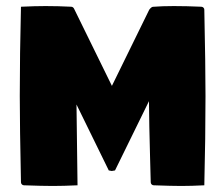

<svg xmlns="http://www.w3.org/2000/svg" viewBox="-20 -608 720 630"><path d="M44.9 -293Q44.9 -429.7 48.8 -585.9Q95.2 -588.1 129.4 -588.1Q170.4 -588.1 213.9 -585.9Q220.9 -585.7 224.6 -576.2L347.2 -326.2L469.7 -576.2Q476.6 -585.2 481.7 -585.7Q512.2 -588.1 550.3 -588.1Q591.3 -588.1 640.6 -585.9Q644.8 -585.7 647.6 -582.9Q650.4 -580.1 650.4 -576.2Q654.3 -392.6 654.3 -293Q654.3 -156.2 650.4 0Q608.4 2.2 574.7 2.2Q544.2 2.2 484.4 0Q480.5 0 477.5 -2.9Q474.6 -5.9 474.6 -9.8Q473.9 -37.1 472.4 -91.7Q470.9 -146.2 470 -190.8Q469 -235.4 468.8 -276.1L357.4 -48.8L346.7 -46.9L336.9 -48.8L231 -265.1L234.4 0Q188 2.2 153.8 2.2Q118.4 2.2 58.6 0Q54.7 0 51.8 -2.9Q48.8 -5.9 48.8 -9.8Q44.9 -193.4 44.9 -293Z"/></svg>

Font: Digitalt
Style: Medium
Weight: 500
Designer: gluk
Foundry: gluk
Version: Version 0.60